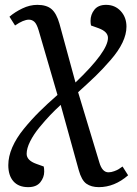

<svg xmlns="http://www.w3.org/2000/svg" viewBox="-20 -541 565 791"><path d="M291 -201.2Q424.8 -329.1 424.8 -384.8Q424.8 -410.6 386.2 -424.8L355 -436Q353 -444.8 353 -455.1Q353 -481 368.9 -501Q384.8 -521 417 -521Q453.6 -521 477.3 -495.4Q501 -469.7 501 -431.2Q501 -399.9 484.6 -365.5Q468.3 -331.1 435.5 -293.5Q402.8 -255.9 374.5 -228.5Q346.2 -201.2 301.8 -161.1L389.2 127.9Q400.9 168.9 426.8 168.9Q438 168.9 450.4 164.3Q462.9 159.7 468.3 156.2Q473.6 152.8 484.9 145L507.8 181.2Q451.7 230 387.2 230Q356 230 335.9 215.8Q315.9 201.7 304.2 159.2L230 -108.9Q207.5 -88.4 186.8 -66.7Q166 -44.9 142.3 -16.1Q118.7 12.7 104.2 41.5Q89.8 70.3 89.8 92.8Q89.8 119.6 128.9 133.8L160.2 145Q162.1 152.8 162.1 166Q162.1 189.9 146 210Q129.9 230 96.2 230Q56.6 230 35.4 206.1Q14.2 182.1 14.2 139.2Q14.2 104 30.5 66.2Q46.9 28.3 77.9 -9.8Q108.9 -47.9 141.1 -79.8Q173.3 -111.8 216.8 -149.9L139.2 -416Q131.3 -442.4 121.6 -451.2Q111.8 -460 99.1 -460Q76.7 -460 42 -436L19 -472.2Q41 -491.2 71.8 -506.1Q102.5 -521 133.8 -521Q171.9 -521 192.4 -503.4Q212.9 -485.8 225.1 -442.9Z"/></svg>

Font: Literata Book
Style: Italic
Weight: 400
Italic angle: -3°
Designer: Latin by Veronika Burian and Jose Scaglione. Greek by Irene Vlachou. Cyrillic by Vera Evstafieva
Foundry: TypeTogether
Version: Version 1.003;PS 001.003;hotconv 1.0.88;makeotf.lib2.5.64775